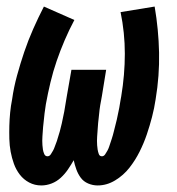

<svg xmlns="http://www.w3.org/2000/svg" viewBox="-20 -558 540 586"><path d="M106 8Q86 8 69 -1Q52 -10 40.5 -25Q29 -40 22.5 -58Q16 -76 12.5 -95Q9 -114 8.5 -134Q8 -154 8.5 -174Q9 -194 11 -214.5Q13 -235 17 -255Q22 -291 32 -327.5Q42 -364 54 -399.5Q66 -435 81.5 -470Q97 -505 114 -538L207 -497Q191 -467 177.5 -435.5Q164 -404 153 -372Q142 -340 134 -306.5Q126 -273 120 -240Q119 -233 118 -226Q117 -219 116 -212Q115 -205 114.5 -198Q114 -191 113 -184Q112 -177 111.5 -170Q111 -163 110.5 -156Q110 -149 109.5 -142Q109 -135 109 -128.5Q109 -122 109.5 -115Q110 -108 111 -101.5Q112 -95 115 -88Q118 -81 125 -81Q131 -81 135 -87Q139 -93 142 -98.5Q145 -104 147 -110Q149 -116 151.5 -122Q154 -128 155.5 -134Q157 -140 159 -145.5Q161 -151 162.5 -157Q164 -163 165.5 -169Q167 -175 168.5 -181Q170 -187 171 -193Q172 -199 173.5 -205Q175 -211 176 -217Q177 -223 178 -229Q179 -235 180 -241Q181 -247 182 -253Q183 -259 184 -265L198 -345H304L291 -265Q290 -258 288.5 -251Q287 -244 286 -237.5Q285 -231 284 -224Q283 -217 282.5 -210Q282 -203 281 -196Q280 -189 279.5 -182.5Q279 -176 278.5 -169Q278 -162 277.5 -155Q277 -148 276.5 -141.5Q276 -135 276 -128Q276 -121 276.5 -114.5Q277 -108 278 -101.5Q279 -95 281.5 -88Q284 -81 291 -81Q297 -81 301 -87Q305 -93 308 -98.5Q311 -104 313 -110Q315 -116 317 -122Q319 -128 321 -134Q323 -140 324.5 -145.5Q326 -151 327.5 -157Q329 -163 330.5 -169Q332 -175 333.5 -181Q335 -187 336.5 -193Q338 -199 339 -205Q340 -211 341.5 -217Q343 -223 344 -229Q345 -235 346 -241Q347 -247 348 -253Q349 -259 350 -264Q361 -330 361 -394Q361 -458 348 -521L452 -538Q464 -468 465.5 -397.5Q467 -327 455 -255Q451 -228 444 -201Q437 -174 428 -147.5Q419 -121 406 -95Q393 -69 375 -46Q357 -23 331.5 -7.5Q306 8 278 8Q263 8 249 2Q235 -4 226.5 -15.5Q218 -27 213 -41Q208 -55 205 -69Q197 -55 187.5 -41Q178 -27 165.5 -15.5Q153 -4 137.5 2Q122 8 106 8Z"/></svg>

Font: Iosevka Slab Extrabold
Style: Italic
Weight: 800
Italic angle: -9°
Monospace: yes
Designer: Belleve Invis
Foundry: Belleve Invis
Version: Version 11.1.0; ttfautohint (v1.8.3)